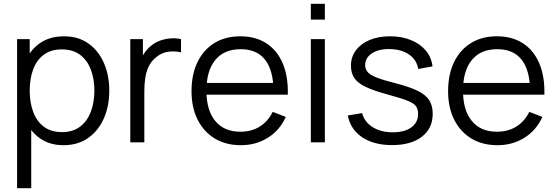

<svg xmlns="http://www.w3.org/2000/svg" viewBox="-20 -745 2910 1005"><path d="M312.5 15Q238 15 186.5 -22.8Q135 -60.5 108.5 -125.2Q82 -190 82 -270.5Q82 -352.5 108.8 -416.8Q135.5 -481 187.5 -518Q239.5 -555 315.5 -555Q389.5 -555 442.5 -517.5Q495.5 -480 523.8 -415.5Q552 -351 552 -270.5Q552 -189.5 523.5 -125Q495 -60.5 441.5 -22.8Q388 15 312.5 15ZM69.5 240V-540H135.5V-133.5H143.5V240ZM305 -53.5Q361.5 -53.5 399 -82Q436.5 -110.5 455.2 -159.8Q474 -209 474 -270.5Q474 -331.5 455.5 -380.5Q437 -429.5 399.2 -458Q361.5 -486.5 303.5 -486.5Q247 -486.5 209.8 -459Q172.5 -431.5 154 -382.8Q135.5 -334 135.5 -270.5Q135.5 -208 154 -158.8Q172.5 -109.5 210 -81.5Q247.5 -53.5 305 -53.5Z M662 0V-540H728V-410L715 -427Q724 -451 738.5 -471.2Q753 -491.5 770 -504.5Q791 -523 819 -532.8Q847 -542.5 875.5 -544.2Q904 -546 927.5 -540V-471Q898 -478.5 863 -474.5Q828 -470.5 798.5 -446.5Q771.5 -425.5 758 -396.2Q744.5 -367 740 -334.2Q735.5 -301.5 735.5 -269.5V0Z M1241 15Q1162 15 1104.2 -20Q1046.5 -55 1014.5 -118.5Q982.5 -182 982.5 -267.5Q982.5 -356 1014 -420.5Q1045.5 -485 1102.8 -520Q1160 -555 1238 -555Q1318 -555 1374.5 -518.2Q1431 -481.5 1460 -413Q1489 -344.5 1486.5 -249.5H1411.5V-275.5Q1409.5 -380.5 1366.2 -434Q1323 -487.5 1240 -487.5Q1153 -487.5 1106.8 -431Q1060.5 -374.5 1060.5 -270Q1060.5 -168 1106.8 -111.8Q1153 -55.5 1238 -55.5Q1296 -55.5 1339.2 -82.2Q1382.5 -109 1407.5 -159.5L1476 -133Q1444 -62.5 1381.8 -23.8Q1319.5 15 1241 15ZM1034.5 -249.5V-311H1447V-249.5Z M1607 -642.5V-725H1680.5V-642.5ZM1607 0V-540H1680.5V0Z M2032 14.5Q1937 14.5 1875.8 -26.5Q1814.5 -67.5 1800.5 -140.5L1875.5 -153Q1887.5 -107 1930.2 -79.8Q1973 -52.5 2036 -52.5Q2097.5 -52.5 2133 -78.2Q2168.5 -104 2168.5 -148.5Q2168.5 -173.5 2157.2 -189.2Q2146 -205 2111.5 -218.5Q2077 -232 2008.5 -250.5Q1935 -270.5 1893.5 -290.5Q1852 -310.5 1834.5 -336.8Q1817 -363 1817 -401Q1817 -447 1843 -481.8Q1869 -516.5 1915 -535.8Q1961 -555 2022 -555Q2083 -555 2131.2 -535.2Q2179.5 -515.5 2209 -480Q2238.5 -444.5 2244 -397.5L2169 -384Q2161.5 -431.5 2121.8 -459.2Q2082 -487 2021 -488Q1963.5 -489.5 1927.5 -466.2Q1891.5 -443 1891.5 -404.5Q1891.5 -383 1904.5 -367.8Q1917.5 -352.5 1951.8 -339Q1986 -325.5 2049.5 -309.5Q2124 -290.5 2166.5 -269.5Q2209 -248.5 2227 -220Q2245 -191.5 2245 -149.5Q2245 -73 2188.2 -29.2Q2131.5 14.5 2032 14.5Z M2584 15Q2505 15 2447.2 -20Q2389.5 -55 2357.5 -118.5Q2325.5 -182 2325.5 -267.5Q2325.5 -356 2357 -420.5Q2388.5 -485 2445.8 -520Q2503 -555 2581 -555Q2661 -555 2717.5 -518.2Q2774 -481.5 2803 -413Q2832 -344.5 2829.5 -249.5H2754.5V-275.5Q2752.5 -380.5 2709.2 -434Q2666 -487.5 2583 -487.5Q2496 -487.5 2449.8 -431Q2403.5 -374.5 2403.5 -270Q2403.5 -168 2449.8 -111.8Q2496 -55.5 2581 -55.5Q2639 -55.5 2682.2 -82.2Q2725.5 -109 2750.5 -159.5L2819 -133Q2787 -62.5 2724.8 -23.8Q2662.5 15 2584 15ZM2377.5 -249.5V-311H2790V-249.5Z"/></svg>

Font: Manrope ExtraLight
Style: Regular
Weight: 400
Version: Version 4.504